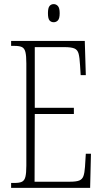

<svg xmlns="http://www.w3.org/2000/svg" viewBox="-20 -913 500 933"><path d="M34 0V-24H51Q75 -24 87 -30Q99 -36 103.5 -54Q108 -72 108 -108V-605Q108 -642 103.5 -660Q99 -678 87 -684Q75 -690 51 -690H34V-714H392L397 -548H372L369 -596Q367 -633 362 -652Q357 -671 341.5 -677.5Q326 -684 294 -684H149V-389H339V-359H149L148 -30H320Q351 -30 365.5 -36Q380 -42 385.5 -57.5Q391 -73 393 -102L397 -166H422L418 0ZM241 -805Q228 -805 220.5 -814Q213 -823 213 -849Q213 -874 220.5 -883.5Q228 -893 241 -893Q253 -893 261.5 -883.5Q270 -874 270 -849Q270 -823 261.5 -814Q253 -805 241 -805Z"/></svg>

Font: Noto Serif Hebrew ExtraCondensed ExtraLight
Style: Regular
Weight: 200
Width: 2
Designer: Monotype Design Team
Foundry: Monotype Imaging Inc.
Version: Version 2.004; ttfautohint (v1.8.4.7-5d5b)